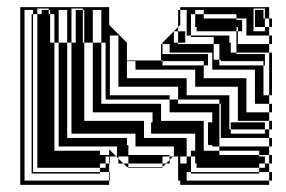

<svg xmlns="http://www.w3.org/2000/svg" viewBox="-20 -520 803 540"><path d="M505 -468H487V-450L481 -444V-432H501V-420H505ZM133 -416V-480H121V-492H117V-496H85V-480H97V-492H117V-480H121V-416ZM265 -492H241V-400H265V-240H277V-400H265ZM73 -468H69V-480H73ZM673 -444V-468H645V-480H553V-492H529V-480H553V-468H645V-464H661V-444ZM645 -416V-432H533V-444H529V-480H517V-420H625V-416ZM577 -348V-372H437V-368H565V-348ZM501 -400H481V-432H469V-400H481V-396H581V-352H597V-336H721V-252H737V-228H745V-204H737V-228H697V-324H577V-348H565V-336H553V-348H437V-350H433V-396H437V-372H457V-396H437V-400L481 -444V-492H487V-468H505V-492H487V-500H737V-468H745V-444H737V-468H725V-496H693V-432H725V-444H697V-492H721V-468H725V-444H737V-420H745V-396H737V-420H673V-444H661V-432H649V-444H645V-432H649V-396H737V-372H745V-348H737V-372H645V-416H625V-400H629V-372H645V-368H725V-348H745V-324H737V-348H725V-336H721V-348H601V-352H597V-396H581V-416H517V-420H501ZM601 -204V-228H597V-240H481V-276H313V-420H289V-252H457V-240H481V-228H597V-204ZM505 -60V-36H487V-60ZM601 -156H597V-132H601ZM505 -60V-80H487V-60ZM725 -48V-60H709V-48ZM277 -48V-60H261V-48ZM261 -32H69V-36H261ZM73 -444H69V-468H73ZM73 -420H69V-444H73ZM73 -372H69V-396H73ZM73 -324H69V-348H73ZM73 -300H69V-324H73ZM745 -300V-324H737V-300ZM745 -276H737V-300H745ZM73 -252H69V-276H73ZM745 -252H737V-276H745ZM73 -228H69V-252H73ZM601 -180V-204H597V-180ZM601 -156V-180H597V-156ZM73 -180H69V-204H73ZM73 -132H69V-156H73ZM73 -108H69V-132H73ZM73 -60H69V-84H73ZM73 -60V-36H69V-60ZM73 -84H69V-108H73V-96H85V-160H73V-156H69V-180H73V-160H85V-224H73V-204H69V-228H73V-224H85V-288H73V-276H69V-300H73V-288H85V-352H73V-348H69V-372H73V-352H85V-416H73V-396H69V-420H73V-416H85V-480H73V-492H49V-12H287V0H37V-500H287V-450L337 -400V-350H433V-348H437V-336H553V-300H673V-204H737V-180H745V-156H737V-180H649V-276H529V-324H361V-348H337V-300H505V-252H625V-156H629V-144H725V-156H629V-176H725V-156H737V-132H745V-108H737V-132H597V-108H737V-84H745V-60H737V-84H709V-96H597V-108H577V-112H565V-176H577V-204H457V-240H241V-400H217V-420H213V-400H193V-432H213V-420H217V-444H213V-432H193V-464H213V-444H217V-468H213V-464H193V-492H213V-468H217V-492H213V-496H181V-400H217V-240H265V-228H433V-180H553V-96H597V-84H709V-80H725V-60H737V-36H745V-12H737V-36H709V-48H533V-60H529V-80H517V-96H529V-144H405V-176H409V-204H241V-240H181V-400H169V-492H145V-400H169V-240H217V-180H385V-132H505V-80H517V-36H709V-32H517V-36H505V-12H487V-36H505V-12H737V0H487V-12H481V-80H467L469 -82V-108H361V-144H181V-240H145V-400H133V-416H121V-400H133V-240H169V-132H337V-112H341V-84H457V-80H467L457 -70V-60H447L457 -70V-80H437V-60H447L437 -50V-60H341V-80H309V-108H145V-240H133V-96H261V-84H287V-100L307 -80H313V-74L327 -60H341V-50H437V-48H341V-50H337L327 -60H313V-74L307 -80H289V-60H287V-80H277V-60H287V-36H289V-12H287V-36H261V-48H85V-96H73Z"/></svg>

Font: Rubik Broken Fax
Style: Regular
Weight: 400
Designer: Hubert and Fischer, NaN
Foundry: Hubert and Fischer, NaN
Version: Version 2.201